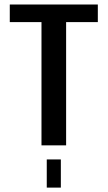

<svg xmlns="http://www.w3.org/2000/svg" viewBox="-20 -645 478 852"><path d="M273.4 -546.9V0H164.1V-546.9H23.4V-625H414.1V-546.9ZM187.5 62.5H250V187.5H187.5Z"/></svg>

Font: Sudo
Style: Bold
Weight: 700
Monospace: yes
Designer: Jens Kutilek
Foundry: Jens Kutilek
Version: Version 0.040